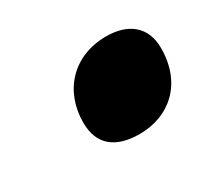

<svg xmlns="http://www.w3.org/2000/svg" viewBox="-56 -643 385 354"><g transform="rotate(-30 137.0 -466.5)"><path d="M158 -373C220 -373 271 -414 271 -491C271 -536 241 -560 194 -560C123 -560 78 -510 78 -443C78 -396 107 -373 158 -373Z"/></g></svg>

Font: Noto Sans Condensed Black
Style: Italic
Weight: 900
Width: 3
Italic angle: -12°
Designer: Monotype Design Team
Foundry: Monotype Imaging Inc.
Version: Version 2.013